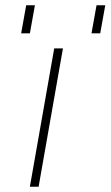

<svg xmlns="http://www.w3.org/2000/svg" viewBox="-20 -706 418 726"><path d="M60 -580 79 -686H112L93 -580ZM326 -580 345 -686H378L359 -580ZM93 0 185 -523H218L126 0Z"/></svg>

Font: Tomorrow ExtraLight
Style: Italic
Weight: 275
Italic angle: -10°
Designer: Tony de Marco, Monica Rizzolli
Foundry: Just in Type
Version: Version 2.002